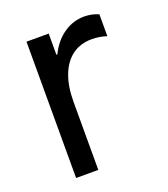

<svg xmlns="http://www.w3.org/2000/svg" viewBox="-103 -592 582 667"><g transform="rotate(-20 188.0 -259.0)"><path d="M65.4 -503.9H147.5V0H65.4ZM132.8 -341.8V-425.8H163.1L132.8 -341.8Q132.8 -389.6 153.3 -430.2Q173.8 -470.7 208 -494.1Q242.2 -517.6 283.2 -517.6Q310.5 -517.6 335.9 -506.8V-425.8Q308.6 -434.6 281.2 -434.6Q239.3 -434.6 209.5 -413.1Q179.7 -391.6 163.6 -350.6Q147.5 -309.6 147.5 -252Z"/></g></svg>

Font: Wanted Sans Std Variable
Style: Regular
Weight: 400
Designer: Original Design by Kil Hyung-jin and Kang Hanbin, Wanted Lab, Inc;
Foundry: Wanted Lab, Inc.
Version: Version 1.003;Glyphs 3.2 (3227)